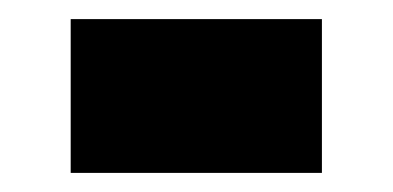

<svg xmlns="http://www.w3.org/2000/svg" viewBox="-20 -450 411 201"><path d="M54 -430H317V-269H54Z"/></svg>

Font: Unbounded
Style: Bold
Weight: 700
Designer: Luke Prowse, Jean-Baptiste Morizot, Fátima Lázaro, Florian Runge
Foundry: NaN
Version: Version 1.700